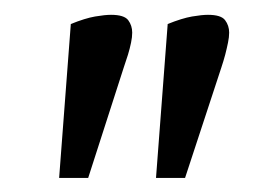

<svg xmlns="http://www.w3.org/2000/svg" viewBox="-20 -738 380 263"><path d="M193.7 -494.3 209.7 -705.1Q229.3 -713 243 -715.4Q256.6 -717.7 264.9 -717.7Q282.8 -717.7 288.3 -710.4Q293.9 -703 293.9 -693.3Q293.9 -687.2 292.3 -679.5Q290.7 -671.7 288.5 -663.1Q286.2 -654.5 283.1 -645.2L233.5 -494.3ZM61 -494.3 77 -705.1Q96.5 -713 110.2 -715.4Q123.8 -717.7 132.1 -717.7Q150 -717.7 155.6 -710.4Q161.1 -703 161.1 -693.3Q161.1 -687.2 159.5 -679.5Q157.9 -671.7 155.3 -663.1Q152.6 -654.5 149.4 -645.2L100.8 -494.3Z"/></svg>

Font: Faustina Light
Style: Italic
Weight: 300
Italic angle: -8°
Designer: Alfonso Garcia
Foundry: http://www.omnibus-type.com
Version: Version 1.200